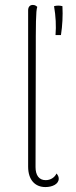

<svg xmlns="http://www.w3.org/2000/svg" viewBox="-20 -748 306 778"><path d="M164 10C192 10 218 -2 218 -24C218 -30 216 -37 209 -45C201 -28 184 -18 165 -18C138 -18 124 -38 124 -71L125 -524C125 -644 125 -705 131 -720C127 -724 122 -728 113 -728C101 -728 94 -720 94 -706V-73C94 -19 122 10 164 10ZM199 -723C210 -726 222 -726 233 -723C235 -684 233 -645 227 -606H205C208 -643 206 -682 199 -723Z"/></svg>

Font: Arima Koshi Thin
Style: Regular
Weight: 250
Designer: Joana Correia and Natanael Gama
Foundry: NDISCOVER
Version: Version 1.019;PS 001.019;hotconv 1.0.88;makeotf.lib2.5.64775